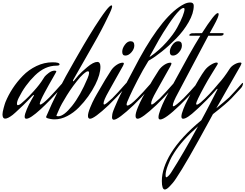

<svg xmlns="http://www.w3.org/2000/svg" viewBox="-35 -940 1970 1541"><path d="M291 -63Q208 13 177 13Q163 13 163 -3Q163 -23 180.5 -64Q198 -105 216 -136L234 -167Q238 -174 238 -176Q238 -178 236 -178Q232 -178 221 -167Q191 -134 152.5 -96.5Q114 -59 90 -38L67 -18Q28 12 7 12Q-15 12 -15 -22Q-15 -39 -5.5 -74Q4 -109 9 -121Q32 -177 66.5 -230Q101 -283 148 -331.5Q195 -380 257.5 -410Q320 -440 387 -440Q443 -440 443 -423Q443 -413 418 -413Q326 -413 245.5 -334.5Q165 -256 115 -154Q101 -126 101 -107Q101 -96 108 -96Q120 -96 139 -113Q151 -124 171.5 -142Q192 -160 238 -211Q284 -262 311 -306Q315 -314 323.5 -325Q332 -336 356 -354.5Q380 -373 404 -373Q417 -373 417 -366Q417 -364 414 -359Q410 -351 391.5 -319Q373 -287 357 -258.5Q341 -230 323 -196.5Q305 -163 294.5 -139Q284 -115 284 -107Q284 -101 289 -101Q304 -101 362 -159Q406 -205 465 -272Q468 -275 470 -275Q472 -275 472 -271Q472 -252 457 -234Q359 -125 291 -63Z M403 18Q386 18 371 15Q356 12 349 10L342 7Q335 5 335 -1L337 -7Q419 -203 561 -448Q563 -452 596 -509Q629 -566 638 -581.5Q647 -597 677 -646.5Q707 -696 724 -722.5Q741 -749 767 -788Q793 -827 817 -858Q848 -897 860 -897Q865 -897 865 -889Q865 -871 831 -804Q781 -698 715 -584Q584 -356 551 -296V-292Q551 -287 553 -287Q554 -287 559 -292Q572 -309 593.5 -334Q615 -359 665 -401Q715 -443 746 -443Q771 -443 771 -404Q771 -343 730 -261Q706 -213 673 -166.5Q640 -120 598 -77.5Q556 -35 505 -8.5Q454 18 403 18ZM668 -312Q680 -341 680 -355Q680 -368 670 -368Q662 -368 646.5 -356Q631 -344 620 -332L608 -320Q549 -251 502 -175.5Q455 -100 438 -59L420 -18Q418 -15 418 -12Q418 -7 433 -7Q477 -7 543 -89.5Q609 -172 668 -312Z M838 -97Q721 13 688 13Q671 13 671 -10Q671 -33 689 -77Q707 -121 725 -154L743 -186Q819 -319 858 -377Q875 -402 901.5 -419.5Q928 -437 951 -437Q959 -437 959 -430Q959 -425 952 -411Q940 -389 893 -306Q846 -223 837 -206Q796 -134 796 -110Q796 -101 802 -101Q812 -101 866 -151Q908 -193 977 -272Q980 -275 982 -275Q984 -275 984 -271Q984 -252 969 -234Q895 -152 838 -97ZM971 -494Q946 -494 946 -524Q946 -552 967 -580.5Q988 -609 1013 -609Q1043 -609 1043 -575Q1043 -547 1020 -520.5Q997 -494 971 -494Z M1173 -487Q1244 -537 1300.5 -600.5Q1357 -664 1386.5 -717.5Q1416 -771 1431 -810Q1446 -849 1446 -866Q1446 -876 1439 -876Q1425 -876 1405 -856Q1367 -818 1319 -746Q1271 -674 1241.5 -622.5Q1212 -571 1165 -485Q1169 -485 1173 -487ZM1066 -151Q1108 -193 1177 -272Q1180 -275 1182 -275Q1184 -275 1184 -271Q1184 -252 1169 -234Q1095 -152 1038 -97Q913 21 879 21Q864 21 864 0Q864 -11 866.5 -24Q869 -37 875 -52.5Q881 -68 885.5 -78.5Q890 -89 898.5 -108.5Q907 -128 910 -135Q938 -198 1082 -467Q1279 -826 1444 -908Q1468 -920 1492 -920Q1520 -920 1520 -894Q1520 -834 1479 -762.5Q1438 -691 1379 -631Q1320 -571 1263.5 -526Q1207 -481 1166 -458Q1160 -456 1155 -449Q1111 -378 1069 -296.5Q1027 -215 1006 -168L986 -122Q981 -107 981 -102Q981 -93 988 -93Q1008 -93 1066 -151Z M1220 -97Q1103 13 1070 13Q1053 13 1053 -10Q1053 -33 1071 -77Q1089 -121 1107 -154L1125 -186Q1201 -319 1240 -377Q1257 -402 1283.5 -419.5Q1310 -437 1333 -437Q1341 -437 1341 -430Q1341 -425 1334 -411Q1322 -389 1275 -306Q1228 -223 1219 -206Q1178 -134 1178 -110Q1178 -101 1184 -101Q1194 -101 1248 -151Q1290 -193 1359 -272Q1362 -275 1364 -275Q1366 -275 1366 -271Q1366 -252 1351 -234Q1277 -152 1220 -97ZM1353 -494Q1328 -494 1328 -524Q1328 -552 1349 -580.5Q1370 -609 1395 -609Q1425 -609 1425 -575Q1425 -547 1402 -520.5Q1379 -494 1353 -494Z M1438 -151Q1480 -193 1549 -272Q1552 -275 1554 -275Q1556 -275 1556 -271Q1556 -252 1541 -234Q1467 -152 1410 -97Q1290 19 1251 19Q1237 19 1237 1Q1237 -20 1253 -62Q1269 -104 1285 -136L1301 -167Q1324 -208 1377 -307Q1430 -406 1479.5 -494Q1529 -582 1573 -653H1494Q1484 -653 1484 -658Q1484 -663 1492 -668Q1500 -673 1509 -673Q1531 -673 1586 -674Q1635 -751 1670 -796Q1701 -835 1713 -835Q1720 -835 1720 -826Q1720 -805 1682 -736L1648 -674H1751Q1760 -674 1760 -669Q1760 -653 1731 -653H1637Q1406 -215 1394 -194Q1352 -117 1352 -94Q1352 -87 1357 -87Q1371 -87 1438 -151Z M1669 -142 1711 -224Q1711 -227 1709 -227Q1707 -227 1704 -224Q1667 -181 1626 -139.5Q1585 -98 1563 -78L1541 -58Q1466 13 1435 13Q1421 13 1421 -5Q1421 -25 1437 -65.5Q1453 -106 1469 -136L1485 -167Q1569 -324 1609 -377Q1629 -403 1658 -420.5Q1687 -438 1703 -438Q1713 -438 1713 -431Q1713 -427 1709 -420Q1707 -416 1668 -353.5Q1629 -291 1605 -246Q1539 -125 1539 -107Q1539 -100 1545 -100Q1554 -100 1576 -118Q1641 -174 1719 -269Q1762 -315 1809 -389Q1822 -409 1847.5 -423.5Q1873 -438 1894 -438Q1903 -438 1903 -430L1895 -411Q1881 -386 1832.5 -301.5Q1784 -217 1778 -206Q1770 -191 1741.5 -141.5Q1713 -92 1701 -71Q1764 -122 1805 -159Q1849 -205 1908 -272Q1911 -275 1913 -275Q1915 -275 1915 -271Q1915 -252 1900 -234Q1856 -186 1824 -152Q1782 -108 1674 -24L1648 24Q1455 379 1382 486Q1375 497 1364 512.5Q1353 528 1328 554.5Q1303 581 1288 581Q1264 581 1264 512Q1264 410 1337 290Q1416 161 1581 25Q1614 -35 1669 -142ZM1362 288Q1354 300 1343 319.5Q1332 339 1313 386.5Q1294 434 1294 466Q1294 483 1300 483Q1305 483 1315 473.5Q1325 464 1332 454L1339 444Q1438 289 1554 74Q1424 188 1362 288Z"/></svg>

Font: Aguafina Script
Style: Regular
Weight: 400
Designer: Angel Koziupa and Alejandro Paul
Foundry: Angel Koziupa and Alejandro Paul
Version: Version 1.000